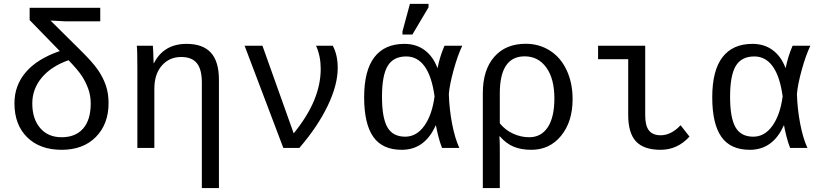

<svg xmlns="http://www.w3.org/2000/svg" viewBox="-20 -765 4241 993"><path d="M449.2 -230Q449.2 -272 435.5 -308.1Q421.9 -344.2 402.1 -374Q382.3 -403.8 334.5 -453.6Q244.6 -421.9 195.8 -363.3Q147 -304.7 147 -230Q147 -150.4 187.7 -102.8Q228.5 -55.2 298.8 -55.2Q370.6 -55.2 409.9 -100.1Q449.2 -145 449.2 -230ZM316.4 -654.8 241.2 -658.7 395.5 -505.9Q458 -444.3 485.1 -405.5Q512.2 -366.7 526.9 -324.7Q541.5 -282.7 541.5 -231.9Q541.5 -123.5 476.1 -56.9Q410.6 9.8 298.8 9.8Q186.5 9.8 120.6 -54.9Q54.7 -119.6 54.7 -231Q54.7 -323.2 113.8 -392.1Q172.9 -460.9 289.1 -501L133.3 -661.1V-724.6H498.5V-654.8Z M1023.9 207.5V-339.4Q1023.9 -405.8 998.3 -438Q972.7 -470.2 916.5 -470.2Q856 -470.2 817.1 -426Q778.3 -381.8 778.3 -306.2V0H690.4V-415.5Q690.4 -507.8 687.5 -528.3H770.5Q771 -525.9 771.5 -515.1Q772 -504.4 772.7 -490.5Q773.4 -476.6 774.4 -438H775.9Q827.1 -538.1 944.8 -538.1Q1029.3 -538.1 1070.8 -492.4Q1112.3 -446.8 1112.3 -352.1V207.5Z M1726.6 -413.1Q1726.6 -325.7 1674.8 -217.8Q1623 -109.9 1528.3 0H1445.3L1245.1 -528.3H1337.4L1499 -75.2Q1571.8 -165.5 1605.2 -247.3Q1638.7 -329.1 1638.7 -408.7Q1638.7 -474.6 1614.7 -528.3H1701.2Q1726.6 -481 1726.6 -413.1Z M2232.9 -115.7Q2176.8 9.8 2057.6 9.8Q1957.5 9.8 1910.4 -57.6Q1863.3 -125 1863.3 -261.7Q1863.3 -400.4 1916.3 -469.2Q1969.2 -538.1 2071.3 -538.1Q2132.8 -538.1 2176.5 -505.4Q2220.2 -472.7 2242.2 -413.6H2243.2Q2254.4 -471.7 2278.8 -528.3H2370.6Q2346.2 -476.6 2325.7 -401.6Q2305.2 -326.7 2301.3 -278.8Q2303.7 -200.7 2318.1 -125.5Q2332.5 -50.3 2355.5 0H2266.1Q2254.4 -29.8 2245.8 -64.7Q2237.3 -99.6 2234.9 -115.7ZM1955.6 -264.6Q1955.6 -156.2 1983.4 -107.2Q2011.2 -58.1 2075.7 -58.1Q2134.3 -58.1 2174.6 -114.5Q2214.8 -170.9 2227.5 -266.6Q2213.4 -369.6 2176.3 -421.4Q2139.2 -473.1 2081.1 -473.1Q2014.6 -473.1 1985.1 -424.1Q1955.6 -375 1955.6 -264.6ZM2061.5 -586.4V-602.5L2100.1 -745.1H2196.3V-727.1L2112.8 -586.4Z M2941.4 -252Q2941.4 -135.7 2882.1 -63Q2822.8 9.8 2728 9.8Q2675.8 9.8 2637 -6.1Q2598.1 -22 2564.9 -60.1H2563Q2564.9 -30.8 2564.9 0V207.5H2477.1V-283.7Q2477.1 -403.3 2536.1 -470.9Q2595.2 -538.6 2699.2 -538.6Q2768.6 -538.6 2824.2 -503.2Q2879.9 -467.8 2910.6 -402.1Q2941.4 -336.4 2941.4 -252ZM2847.2 -255.9Q2847.2 -357.9 2805.4 -415.8Q2763.7 -473.6 2693.4 -473.6Q2564.9 -473.6 2564.9 -281.7V-127Q2593.8 -91.8 2634.3 -73.5Q2674.8 -55.2 2716.8 -55.2Q2778.8 -55.2 2813 -106.9Q2847.2 -158.7 2847.2 -255.9Z M3316.9 -168.9Q3316.9 -114.7 3336.4 -90.1Q3356 -65.4 3397 -65.4Q3450.7 -65.4 3500 -117.2L3545.9 -58.6Q3483.9 9.8 3396.5 9.8Q3310.1 9.8 3269.5 -33.4Q3229 -76.7 3229 -170.4V-459H3073.2V-528.3H3316.9Z M4033.2 -115.7Q3977.1 9.8 3857.9 9.8Q3757.8 9.8 3710.7 -57.6Q3663.6 -125 3663.6 -261.7Q3663.6 -400.4 3716.6 -469.2Q3769.5 -538.1 3871.6 -538.1Q3933.1 -538.1 3976.8 -505.4Q4020.5 -472.7 4042.5 -413.6H4043.5Q4054.7 -471.7 4079.1 -528.3H4170.9Q4146.5 -476.6 4126 -401.6Q4105.5 -326.7 4101.6 -278.8Q4104 -200.7 4118.4 -125.5Q4132.8 -50.3 4155.8 0H4066.4Q4054.7 -29.8 4046.1 -64.7Q4037.6 -99.6 4035.2 -115.7ZM3755.9 -264.6Q3755.9 -156.2 3783.7 -107.2Q3811.5 -58.1 3876 -58.1Q3934.6 -58.1 3974.9 -114.5Q4015.1 -170.9 4027.8 -266.6Q4013.7 -369.6 3976.6 -421.4Q3939.5 -473.1 3881.3 -473.1Q3814.9 -473.1 3785.4 -424.1Q3755.9 -375 3755.9 -264.6Z"/></svg>

Font: Cousine
Style: Regular
Weight: 400
Monospace: yes
Designer: Steve Matteson
Foundry: Ascender Corporation
Version: Version 1.20